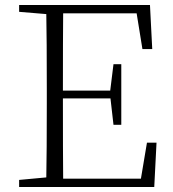

<svg xmlns="http://www.w3.org/2000/svg" viewBox="-20 -743 686 763"><path d="M602 -176 593 0H56V-28L164 -38Q166 -135 166 -333V-390Q166 -589 164 -687L56 -696V-723H576L585 -548H546L523 -690H231Q230 -594 230 -383H418L431 -488H462V-247H431L419 -352H230Q230 -131 231 -33H540L564 -176Z"/></svg>

Font: Source Han Serif SC ExtraLight
Style: Regular
Weight: 250
Designer: Ryoko NISHIZUKA  (kana & ideographs); Frank Grießhammer (Latin, Greek & Cyrillic); Wenlong ZHANG  (bopomofo); Sandoll Co
Foundry: Adobe Systems Incorporated
Version: Version 1.001 October 20, 2017